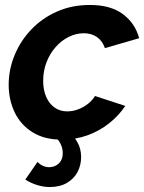

<svg xmlns="http://www.w3.org/2000/svg" viewBox="-20 -553 582 774"><path d="M229 10Q159 10 111 -20Q63 -50 39 -100.5Q15 -151 15 -211Q15 -273 39 -331Q63 -389 106.5 -434.5Q150 -480 210 -506.5Q270 -533 342 -533Q426 -533 475.5 -496Q525 -459 541 -399L403 -359Q393 -388 371 -403.5Q349 -419 318 -419Q287 -419 257.5 -404.5Q228 -390 204.5 -363.5Q181 -337 167.5 -302Q154 -267 154 -227Q154 -191 166 -163Q178 -135 200 -119.5Q222 -104 251 -104Q273 -104 294.5 -112Q316 -120 334 -134Q352 -148 363 -166L485 -126Q459 -87 420 -56Q381 -25 332.5 -7.5Q284 10 229 10ZM180 201Q157 201 131.5 193.5Q106 186 82 171L131 100Q141 110 153 115.5Q165 121 178 121Q201 121 217 106Q233 91 233 65Q233 47 226 31Q219 15 205 0L254 -29Q276 -7 291.5 19.5Q307 46 307 80Q307 113 292.5 140.5Q278 168 249.5 184.5Q221 201 180 201Z"/></svg>

Font: Raleway Thin
Style: Bold Italic
Weight: 700
Italic angle: -12°
Version: Version 4.026